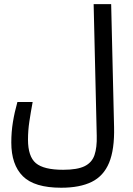

<svg xmlns="http://www.w3.org/2000/svg" viewBox="-20 -713 626 904"><path d="M268.1 170.9Q142.1 170.9 87.6 116.7Q33.2 62.5 33.2 -42Q33.2 -91.8 40.8 -138.2Q48.3 -184.6 62 -232.9H133.8Q124.5 -183.1 118.2 -140.6Q111.8 -98.1 111.8 -55.7Q111.8 23.9 148.9 55.2Q186 86.4 277.3 86.4Q344.2 86.4 378.7 69.3Q413.1 52.2 425 16.8Q437 -18.6 435.5 -74.2L420.9 -693.4H503.4L517.1 -114.3Q519.5 -9.3 493.7 53.2Q467.8 115.7 411.9 143.3Q356 170.9 268.1 170.9Z"/></svg>

Font: CaskaydiaMono NF SemiLight
Style: Regular
Weight: 350
Designer: Aaron Bell
Foundry: Saja Typeworks
Version: Version 2111.001; ttfautohint (v1.8.4);Nerd Fonts 3.1.1